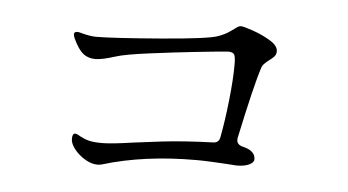

<svg xmlns="http://www.w3.org/2000/svg" viewBox="-40 -653 1080 596"><g transform="rotate(5 500.0 -355.5)"><path d="M806 -521Q806 -511 800 -504.5Q794 -498 783 -490Q766 -477 763 -468Q745 -415 708 -241V-236Q708 -222 726 -217Q766 -208 766 -181Q766 -171 751.5 -164Q737 -157 712 -157L683 -159Q669 -160 638.5 -161.5Q608 -163 587 -163Q424 -163 296 -124Q289 -122 282 -122Q263 -122 243 -134Q223 -146 209.5 -163Q196 -180 196 -195Q196 -212 205 -212Q208 -212 214 -209Q231 -199 246.5 -194.5Q262 -190 291 -190Q319 -190 387 -200L475 -211Q543 -219 633 -222Q652 -222 655 -241Q665 -293 672 -358.5Q679 -424 679 -468Q679 -492 675 -499.5Q671 -507 655 -507Q629 -505 558.5 -497.5Q488 -490 411.5 -480Q335 -470 308 -461Q267 -448 247 -448Q224 -448 208.5 -460.5Q193 -473 178 -505Q174 -513 174 -519Q174 -527 184 -527Q190 -527 199 -524Q225 -517 244 -517Q294 -517 441.5 -529Q589 -541 620 -552Q642 -560 654.5 -569Q667 -578 669 -579Q681 -589 688 -589Q697 -589 727 -578.5Q757 -568 781.5 -553Q806 -538 806 -521Z"/></g></svg>

Font: Shippori Mincho B1
Style: Regular
Weight: 400
Designer: FONTDASU
Foundry: FONTDASU / Google Inc. / but / Adobe
Version: Version 3.110; ttfautohint (v1.8.3)